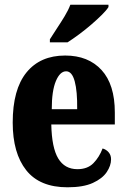

<svg xmlns="http://www.w3.org/2000/svg" viewBox="-20 -786 539 816"><path d="M267 10Q149 10 91.5 -62.5Q34 -135 34 -265Q34 -406 92.5 -478Q151 -550 257 -550Q355 -550 411.5 -488.5Q468 -427 468 -308V-257H198Q200 -158 227.5 -112.5Q255 -67 309 -67Q352 -67 377 -92.5Q402 -118 416 -155Q431 -151 441.5 -139Q452 -127 452 -109Q452 -82 433.5 -54.5Q415 -27 374.5 -8.5Q334 10 267 10ZM308 -322Q309 -398 297.5 -440.5Q286 -483 261 -483Q235 -483 217.5 -441.5Q200 -400 200 -322ZM192 -619Q205 -640 222 -665.5Q239 -691 255 -717.5Q271 -744 279 -766H441V-756Q433 -743 413.5 -723.5Q394 -704 368.5 -682Q343 -660 316 -640Q289 -620 267 -606H192Z"/></svg>

Font: Noto Serif Sinhala ExtraCondensed Black
Style: Regular
Weight: 900
Width: 2
Designer: Jelle Bosma - Monotype Design Team
Foundry: Monotype Imaging Inc.
Version: Version 2.007; ttfautohint (v1.8.4.7-5d5b)